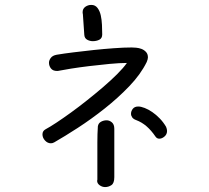

<svg xmlns="http://www.w3.org/2000/svg" viewBox="-20 -593 845 775"><path d="M218.8 -307.6Q215.8 -306.6 210 -306.6Q193.4 -306.6 185.5 -316.9Q177.7 -327.1 177.7 -339.8Q177.7 -349.6 185.1 -359.4Q192.4 -369.1 209 -372.1Q238.3 -377 277.3 -381.8Q316.4 -386.7 357.9 -391.1Q399.4 -395.5 439.9 -398.4Q480.5 -401.4 511.7 -401.4Q518.6 -401.4 529.8 -400.4Q541 -399.4 551.3 -395.5Q561.5 -391.6 569.3 -383.3Q577.1 -375 577.1 -361.3Q577.1 -354.5 572.3 -342.8Q547.9 -293 502 -245.1Q456.1 -197.3 402.3 -154.8Q348.6 -112.3 294.4 -77.1Q240.2 -42 199.2 -18.6Q192.4 -14.6 185.5 -14.6Q171.9 -14.6 161.6 -25.9Q151.4 -37.1 151.4 -50.8Q151.4 -64.5 164.1 -71.3Q180.7 -80.1 208 -98.1Q235.4 -116.2 267.1 -139.2Q298.8 -162.1 332.5 -189Q366.2 -215.8 397 -242.2Q427.7 -268.6 453.1 -293.9Q478.5 -319.3 492.2 -338.9Q462.9 -338.9 421.9 -335Q380.9 -331.1 340.3 -326.2Q299.8 -321.3 266.1 -315.9Q232.4 -310.5 218.8 -307.6ZM375 -83Q377 -95.7 387.7 -101.6Q398.4 -107.4 410.2 -107.4Q421.9 -107.4 431.6 -99.1Q441.4 -90.8 441.4 -73.2V122.1Q441.4 146.5 429.7 154.3Q418 162.1 404.3 162.1Q392.6 162.1 382.3 154.8Q372.1 147.5 372.1 136.7Q372.1 134.8 372.6 134.3Q373 133.8 373 131.8V49.8Q373 15.6 373 -18.6Q373 -52.7 375 -83ZM320.3 -452.1 314.5 -536.1Q313.5 -539.1 313.5 -543.9Q313.5 -557.6 324.2 -565.4Q335 -573.2 348.6 -573.2Q364.3 -573.2 373.5 -561Q382.8 -548.8 386.7 -531.2Q390.6 -513.7 391.6 -492.7Q392.6 -471.7 392.6 -454.1Q392.6 -438.5 380.9 -432.6Q369.1 -426.8 354.5 -426.8Q342.8 -426.8 332 -432.6Q321.3 -438.5 320.3 -452.1ZM529.3 -108.4Q518.6 -112.3 513.7 -119.1Q508.8 -126 508.8 -133.8Q508.8 -144.5 516.1 -153.8Q523.4 -163.1 538.1 -163.1Q548.8 -163.1 564 -157.2Q579.1 -151.4 594.7 -140.6Q610.4 -129.9 625 -114.7Q639.6 -99.6 650.4 -81.1Q652.3 -76.2 653.3 -72.3Q654.3 -68.4 654.3 -64.5Q654.3 -50.8 644 -42Q633.8 -33.2 623 -33.2Q613.3 -33.2 607.4 -42Q590.8 -66.4 571.8 -83Q552.7 -99.6 529.3 -108.4Z"/></svg>

Font: Hi Melody
Style: Regular
Weight: 400
Designer: YoonDesign Inc.
Foundry: YoonDesign Inc.
Version: Version 3.00